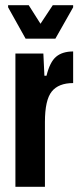

<svg xmlns="http://www.w3.org/2000/svg" viewBox="-20 -715 310 735"><path d="M146 -510 150 -425H158Q171 -478 195 -498Q219 -518 260 -518V-397Q204 -397 178 -364.5Q152 -332 152 -248V0H39V-510ZM11 -687V-695H90L135 -624L182 -695H260V-687L192 -567H78Z"/></svg>

Font: Saira ExtraCondensed
Style: Bold
Weight: 700
Width: 2
Designer: Hector Gatti with collaboration of the Omnibus-Type team
Foundry: Omnibus-Type
Version: Version 0.072; ttfautohint (v1.8)